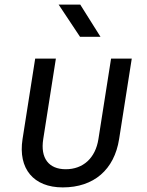

<svg xmlns="http://www.w3.org/2000/svg" viewBox="-20 -805 640 835"><path d="M328 -645H417L329 -785H235ZM253 10C388 10 477 -67 498 -200L553 -550H463L408 -200C395 -117 341 -69 266 -69C192 -69 155 -117 168 -200L223 -550H133L78 -200C58 -71 126 10 253 10Z"/></svg>

Font: JetBrains Mono
Style: Italic
Weight: 400
Italic angle: -9°
Monospace: yes
Designer: Philipp Nurullin, Konstantin Bulenkov
Foundry: JetBrains
Version: Version 2.305